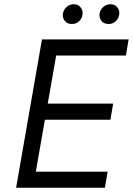

<svg xmlns="http://www.w3.org/2000/svg" viewBox="-20 -886 627 906"><path d="M178 -700H587L574 -624H245L149 -76H488L475 0H56ZM169 -397H514L501 -321H156ZM277 -823Q281 -843 296.5 -855Q312 -867 331 -866Q350 -865 361.5 -850Q373 -835 369 -815Q366 -796 350.5 -783.5Q335 -771 315 -773Q296 -774 285 -788.5Q274 -803 277 -823ZM450 -823Q454 -843 469.5 -855Q485 -867 504 -866Q523 -865 534.5 -850Q546 -835 542 -815Q539 -796 523.5 -783.5Q508 -771 488 -773Q469 -774 458 -788.5Q447 -803 450 -823Z"/></svg>

Font: Fixel Italic Variable Display Thin
Style: Italic
Weight: 100
Italic angle: -10°
Designer: AlfaBravo + MacPaw
Foundry: Kyrylo Tkachov, Marchela Mozhyna, Serhii Makarenko, Maria Weinstein, Zakhar Kryvoshyya
Version: Version 1.210;Glyphs 3.2 (3217)